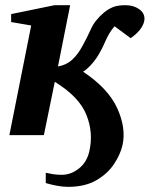

<svg xmlns="http://www.w3.org/2000/svg" viewBox="-20 -520 579 739"><path d="M299.8 -244.1Q396.5 -179.7 431.2 -103.5Q465.8 -27.3 451.7 37.6Q443.8 73.7 418.9 111.3Q394 148.9 350.3 174.1Q306.6 199.2 241.7 199.2Q221.7 199.2 197.5 194.6Q173.3 189.9 156.2 184.6Q156.2 177.2 156 166.3Q155.8 155.3 156.2 145Q168.9 147.9 184.1 150.4Q199.2 152.8 217.8 152.8Q253.4 152.8 283.9 128.4Q314.5 104 323.7 62.5Q340.3 -8.8 312.5 -78.1Q284.7 -147.5 190.9 -205.1L148.9 0H16.1L100.1 -421.9L22.9 -435.1V-465.8L189.9 -500H250L203.1 -264.2Q235.4 -269.5 258.1 -290.5Q280.8 -311.5 297.9 -344.2Q314.9 -374.5 330.1 -408.4Q345.2 -442.4 380.9 -472.2Q396.5 -484.9 414.3 -492.4Q432.1 -500 462.9 -500Q493.2 -500 514.6 -485.4Q536.1 -470.7 536.1 -448.2Q536.1 -431.6 523.4 -412.1Q510.7 -392.6 482.9 -373L420.9 -418.9Q399.9 -395 385 -360.1Q370.1 -325.2 352.1 -297.9Q340.8 -281.2 327.4 -267.1Q314 -252.9 299.8 -244.1Z"/></svg>

Font: Charis
Style: Bold Italic
Weight: 700
Italic angle: -11°
Designer: Walt Agee, Miriam Martin, Annie Olsen, Victor Gaultney, Lorna Priest, Alan Ward, Bob Hallissy, Martin Hosken, Sharon Cor
Foundry: SIL Global
Version: Version 7.000